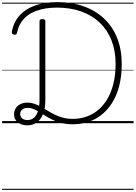

<svg xmlns="http://www.w3.org/2000/svg" viewBox="-20 -1166 1284 1817"><path d="M238 20Q201 20 173 7Q145 -6 129 -29.5Q113 -53 113 -83Q113 -117 129 -142Q145 -167 174 -181Q203 -195 240 -195Q273 -195 304.5 -184Q336 -173 367 -155.5Q398 -138 430.5 -118.5Q463 -99 499 -81Q535 -63 577 -52Q619 -41 668 -41Q727 -41 779.5 -56.5Q832 -72 877 -101.5Q922 -131 958.5 -175.5Q995 -220 1020.5 -277.5Q1046 -335 1060 -406Q1074 -477 1074 -560Q1074 -686 1035 -784.5Q996 -883 923.5 -952Q851 -1021 748.5 -1057.5Q646 -1094 518 -1094Q465 -1094 415.5 -1086.5Q366 -1079 321.5 -1062.5Q277 -1046 240.5 -1019Q204 -992 178.5 -952Q153 -912 142 -858Q140 -847 133 -841.5Q126 -836 114 -838Q101 -839 96 -846Q91 -853 92 -865Q103 -926 130.5 -972.5Q158 -1019 199.5 -1052Q241 -1085 292 -1106Q343 -1127 401 -1136.5Q459 -1146 521 -1146Q662 -1146 775 -1105Q888 -1064 968 -987.5Q1048 -911 1090 -803Q1132 -695 1132 -560Q1132 -469 1116.5 -390.5Q1101 -312 1071.5 -249Q1042 -186 1000.5 -137.5Q959 -89 907.5 -56Q856 -23 796 -6.5Q736 10 668 10Q602 10 549 -5.5Q496 -21 454 -44Q412 -67 376.5 -90.5Q341 -114 308 -129.5Q275 -145 242 -145Q209 -145 190 -129.5Q171 -114 171 -86Q171 -61 190 -45.5Q209 -30 241 -30Q278 -30 303 -53Q328 -76 341 -118.5Q354 -161 354 -218V-966Q354 -976 361 -980.5Q368 -985 382 -985Q396 -985 402.5 -980.5Q409 -976 409 -966V-217Q409 -145 389 -91.5Q369 -38 331 -9Q293 20 238 20ZM0 621H1244V631H0ZM0 -20H1244V0H0ZM0 -505H1244V-500H0ZM0 -1141H1244V-1131H0Z"/></svg>

Font: Playwrite BR Guides
Style: Regular
Weight: 400
Designer: Veronika Burian, José Scaglione
Foundry: TypeTogether
Version: Version 1.003